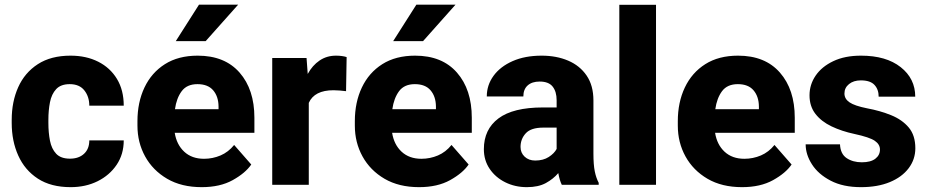

<svg xmlns="http://www.w3.org/2000/svg" viewBox="-20 -770 3868 800"><path d="M271.5 -108.9Q308.1 -108.9 330.1 -129.2Q352.1 -149.4 352.1 -185.1H495.6Q495.6 -127.4 466.1 -83.5Q436.5 -39.6 386.7 -14.9Q336.9 9.8 274.4 9.8Q192.4 9.8 137.9 -25.6Q83.5 -61 56.2 -121.6Q28.8 -182.1 28.8 -257.8V-270.5Q28.8 -346.2 55.9 -406.7Q83 -467.3 137.7 -502.7Q192.4 -538.1 273.9 -538.1Q339.4 -538.1 389.2 -512.9Q439 -487.8 467.3 -441.2Q495.6 -394.5 495.6 -329.6H352.1Q352.1 -367.2 331.5 -393.3Q311 -419.4 270.5 -419.4Q233.4 -419.4 214.1 -398.7Q194.8 -377.9 188.2 -344Q181.6 -310.1 181.6 -270.5V-257.8Q181.6 -217.8 188.2 -183.8Q194.8 -149.9 214.1 -129.4Q233.4 -108.9 271.5 -108.9Z M820.3 9.8Q736.3 9.8 676.5 -25.1Q616.7 -60.1 584.7 -118.2Q552.7 -176.3 552.7 -246.6V-265.1Q552.7 -343.8 582 -405.5Q611.3 -467.3 667.2 -502.7Q723.1 -538.1 803.7 -538.1Q916.5 -538.1 978.3 -467.5Q1040 -397 1040 -279.3V-216.8H708Q715.8 -167.5 747.6 -137.9Q779.3 -108.4 830.1 -108.4Q866.2 -108.4 898.9 -122.3Q931.6 -136.2 955.6 -166L1026.9 -84.5Q1002.4 -48.8 949.7 -19.5Q897 9.8 820.3 9.8ZM802.7 -419.4Q758.8 -419.4 737.1 -390.1Q715.3 -360.8 709 -314.9H890.6V-326.7Q890.1 -368.2 868.2 -393.8Q846.2 -419.4 802.7 -419.4ZM712.4 -598.6 809.1 -750.5H972.2L836.9 -598.6Z M1424.3 -532.2 1421.9 -390.1Q1411.6 -391.6 1396.2 -392.8Q1380.9 -394 1369.6 -394Q1290 -394 1266.6 -341.3V0H1114.3V-528.3H1257.3L1262.2 -461.9Q1281.7 -497.6 1311.5 -517.8Q1341.3 -538.1 1379.9 -538.1Q1405.3 -538.1 1424.3 -532.2Z M1726.1 9.8Q1642.1 9.8 1582.3 -25.1Q1522.5 -60.1 1490.5 -118.2Q1458.5 -176.3 1458.5 -246.6V-265.1Q1458.5 -343.8 1487.8 -405.5Q1517.1 -467.3 1573 -502.7Q1628.9 -538.1 1709.5 -538.1Q1822.3 -538.1 1884 -467.5Q1945.8 -397 1945.8 -279.3V-216.8H1613.8Q1621.6 -167.5 1653.3 -137.9Q1685.1 -108.4 1735.8 -108.4Q1772 -108.4 1804.7 -122.3Q1837.4 -136.2 1861.3 -166L1932.6 -84.5Q1908.2 -48.8 1855.5 -19.5Q1802.7 9.8 1726.1 9.8ZM1708.5 -419.4Q1664.6 -419.4 1642.8 -390.1Q1621.1 -360.8 1614.7 -314.9H1796.4V-326.7Q1795.9 -368.2 1773.9 -393.8Q1752 -419.4 1708.5 -419.4ZM1618.2 -598.6 1714.8 -750.5H1877.9L1742.7 -598.6Z M2320.8 0Q2311.5 -19 2306.2 -48.8Q2285.6 -24.4 2254.4 -7.3Q2223.1 9.8 2175.3 9.8Q2126 9.8 2085.2 -10.5Q2044.4 -30.8 2020.3 -66.4Q1996.1 -102.1 1996.1 -148.4Q1996.1 -231 2056.9 -276.6Q2117.7 -322.3 2242.2 -322.3H2299.3V-352.5Q2299.3 -388.2 2282.7 -409.2Q2266.1 -430.2 2228.5 -430.2Q2196.8 -430.2 2178.7 -414.1Q2160.6 -397.9 2160.6 -368.2H2008.3Q2008.3 -415.5 2036.4 -454.1Q2064.5 -492.7 2116 -515.4Q2167.5 -538.1 2236.8 -538.1Q2298.8 -538.1 2347.4 -517.3Q2396 -496.6 2424.3 -455.1Q2452.6 -413.6 2452.6 -351.6V-130.4Q2452.6 -83 2458.3 -55.7Q2463.9 -28.3 2474.6 -8.3V0ZM2210 -101.1Q2243.7 -101.1 2266.6 -116Q2289.6 -130.9 2299.3 -149.4V-238.3H2243.7Q2192.4 -238.3 2170.7 -214.6Q2148.9 -190.9 2148.9 -157.7Q2148.9 -133.3 2166 -117.2Q2183.1 -101.1 2210 -101.1Z M2713.4 -750V0H2560.5V-750Z M3071.8 9.8Q2987.8 9.8 2928 -25.1Q2868.2 -60.1 2836.2 -118.2Q2804.2 -176.3 2804.2 -246.6V-265.1Q2804.2 -343.8 2833.5 -405.5Q2862.8 -467.3 2918.7 -502.7Q2974.6 -538.1 3055.2 -538.1Q3168 -538.1 3229.7 -467.5Q3291.5 -397 3291.5 -279.3V-216.8H2959.5Q2967.3 -167.5 2999 -137.9Q3030.8 -108.4 3081.5 -108.4Q3117.7 -108.4 3150.4 -122.3Q3183.1 -136.2 3207 -166L3278.3 -84.5Q3253.9 -48.8 3201.2 -19.5Q3148.4 9.8 3071.8 9.8ZM3054.2 -419.4Q3010.3 -419.4 2988.5 -390.1Q2966.8 -360.8 2960.4 -314.9H3142.1V-326.7Q3141.6 -368.2 3119.6 -393.8Q3097.7 -419.4 3054.2 -419.4Z M3646.5 -147Q3646.5 -168.5 3625 -183.3Q3603.5 -198.2 3540 -211.9Q3487.3 -223.1 3444.8 -243.4Q3402.3 -263.7 3377.7 -295.4Q3353 -327.1 3353 -373Q3353 -417.5 3378.4 -454.8Q3403.8 -492.2 3451.9 -515.1Q3500 -538.1 3567.4 -538.1Q3672.4 -538.1 3732.9 -490.2Q3793.5 -442.4 3793.5 -367.2H3641.1Q3641.1 -397.5 3623.5 -416.3Q3606 -435.1 3566.9 -435.1Q3536.6 -435.1 3517.6 -419.7Q3498.5 -404.3 3498.5 -380.4Q3498.5 -357.9 3519.8 -343.5Q3541 -329.1 3592.3 -318.8Q3647.5 -308.6 3693.1 -290Q3738.8 -271.5 3766.4 -238.8Q3793.9 -206.1 3793.9 -152.3Q3793.9 -106 3766.1 -69.1Q3738.3 -32.2 3687.5 -11.2Q3636.7 9.8 3567.4 9.8Q3492.7 9.8 3441.2 -17.1Q3389.6 -43.9 3363.3 -85Q3336.9 -126 3336.9 -168.5H3480Q3481.9 -128.4 3507.8 -111.1Q3533.7 -93.8 3570.8 -93.8Q3607.9 -93.8 3627.2 -108.6Q3646.5 -123.5 3646.5 -147Z"/></svg>

Font: Vazirmatn RD ExtraBold
Style: Regular
Weight: 800
Designer: Saber Rastikerdar
Foundry: Saber Rastikerdar
Version: Version 32.102